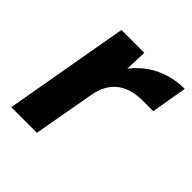

<svg xmlns="http://www.w3.org/2000/svg" viewBox="-148 -633 742 742"><g transform="rotate(45 223.0 -262.0)"><path d="M22 0 112 -512H237L234 -422Q259 -455 291.5 -477.5Q324 -500 363 -512Q402 -524 446 -524L421 -377H362Q334 -377 308.5 -370.5Q283 -364 262 -349Q241 -334 226.5 -309Q212 -284 206 -246L162 0Z"/></g></svg>

Font: DM Sans 12pt ExtraBold
Style: Italic
Weight: 800
Italic angle: -10°
Version: Version 4.004;gftools[0.9.30]